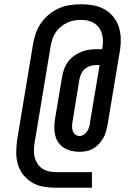

<svg xmlns="http://www.w3.org/2000/svg" viewBox="-20 -789 640 898"><path d="M240 89Q211 89 182.5 84Q154 79 130.5 65Q107 51 89.5 29.5Q72 8 64 -19Q56 -46 56 -75Q56 -104 60 -134L135 -586Q140 -612 149 -637Q158 -662 174 -684Q190 -706 212 -723.5Q234 -741 258.5 -751.5Q283 -762 309 -765.5Q335 -769 361 -769Q389 -769 416.5 -764Q444 -759 467 -746.5Q490 -734 507.5 -713.5Q525 -693 534 -668Q543 -643 544.5 -615Q546 -587 542 -559L483 -205Q480 -189 475.5 -173Q471 -157 462.5 -142.5Q454 -128 442 -115Q430 -102 415 -93.5Q400 -85 383.5 -82Q367 -79 352 -79Q332 -79 313.5 -83.5Q295 -88 279.5 -97.5Q264 -107 253.5 -122Q243 -137 238.5 -155Q234 -173 234 -192.5Q234 -212 237 -231L271 -433Q274 -451 281 -469Q288 -487 299.5 -502Q311 -517 327.5 -528.5Q344 -540 361.5 -547Q379 -554 397.5 -556.5Q416 -559 434 -559H458Q461 -576 461.5 -593Q462 -610 458 -626.5Q454 -643 445 -656.5Q436 -670 423 -679Q410 -688 393.5 -692Q377 -696 359 -696Q342 -696 325.5 -693Q309 -690 293.5 -682.5Q278 -675 264 -663.5Q250 -652 240.5 -637.5Q231 -623 225.5 -607Q220 -591 217 -574L142 -122Q139 -104 138.5 -87Q138 -70 142 -54Q146 -38 155 -24Q164 -10 177 -1Q190 8 206.5 12Q223 16 240 16H410V89ZM352 -153Q363 -153 372.5 -159.5Q382 -166 388 -175.5Q394 -185 397 -195.5Q400 -206 401 -217L446 -485H434Q420 -485 406 -481.5Q392 -478 380.5 -469.5Q369 -461 362 -448Q355 -435 352 -421L319 -219Q317 -208 317 -197Q317 -186 320.5 -176Q324 -166 332.5 -159.5Q341 -153 352 -153Z"/></svg>

Font: Iosevka Curly Slab ExObl
Style: Regular
Weight: 400
Width: 7
Italic angle: -9°
Monospace: yes
Designer: Belleve Invis
Foundry: Belleve Invis
Version: Version 11.1.0; ttfautohint (v1.8.3)